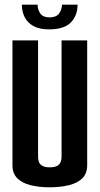

<svg xmlns="http://www.w3.org/2000/svg" viewBox="-20 -792 424 817"><path d="M191 5Q146 5 110 -4Q74 -13 53.5 -33.5Q33 -54 33 -89V-620H142V-123Q142 -112 146 -102Q150 -92 161 -86Q172 -80 191 -80Q212 -80 223 -86Q234 -92 238 -102.5Q242 -113 242 -123V-620H351V-89Q351 -54 330.5 -33.5Q310 -13 273.5 -4Q237 5 191 5ZM188 -667Q147 -667 121.5 -681.5Q96 -696 84.5 -720Q73 -744 73 -772H140Q140 -750 152 -734Q164 -718 190 -718Q219 -718 231 -734Q243 -750 244 -772H310Q310 -726 281.5 -696.5Q253 -667 188 -667Z"/></svg>

Font: Smooch Sans
Style: Bold
Weight: 700
Designer: Robert E. Leuschke
Foundry: Robert E. Leuschke
Version: Version 1.010